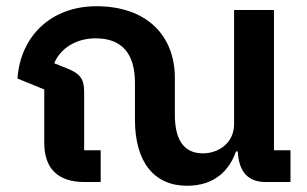

<svg xmlns="http://www.w3.org/2000/svg" viewBox="-20 -584 986 616"><path d="M580 12C672 12 717 -41 737 -98H743C746 -34 775 0 832 0H912V-102H859V-552H731V-186C731 -125 681 -92 631 -92C564 -92 541 -144 541 -216V-334C541 -468 453 -564 289 -564C148 -564 46 -472 36 -332L122 -297V-126C122 -46 163 0 251 0H303V-102H250V-289C250 -331 237 -348 194 -365L154 -381C173 -428 223 -461 287 -461C373 -461 413 -410 413 -318V-199C413 -65 474 12 580 12Z"/></svg>

Font: IBM Plex Thai SemiBold
Style: Regular
Weight: 600
Designer: Mike Abbink, Paul van der Laan, Pieter van Rosmalen, Ben Mitchell, Mark Frömberg
Foundry: Bold Monday
Version: Version 1.0